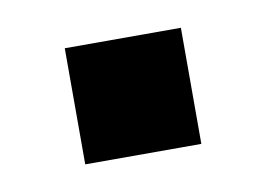

<svg xmlns="http://www.w3.org/2000/svg" viewBox="-33 -184 318 228"><g transform="rotate(-10 125.5 -70.0)"><path d="M55 -140H195V0H55Z"/></g></svg>

Font: Muli-Bold
Style: Bold
Weight: 700
Version: Version 2.000